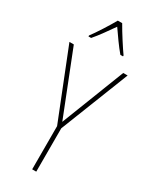

<svg xmlns="http://www.w3.org/2000/svg" viewBox="-240 -1007 852 1063"><g transform="rotate(30 186.0 -475.0)"><path d="M201 -950H173C149 -907 102 -833 76 -799V-793H93C123 -827 161 -882 187 -919C214 -880 250 -828 280 -793H297V-799C278 -825 226 -905 201 -950ZM187 -311 28 -714H0L174 -276V0H200V-277L372 -714H344Z"/></g></svg>

Font: Noto Sans Lao UI Cond Thin
Style: Regular
Weight: 100
Width: 3
Designer: Monotype Design Team
Foundry: Monotype Imaging Inc.
Version: Version 2.000